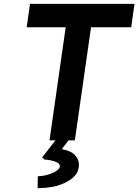

<svg xmlns="http://www.w3.org/2000/svg" viewBox="-20 -720 710 985"><path d="M234 0 317 -580H117L134 -700H670L653 -580H447L364 0ZM173 245 174 184Q197 184 222.5 177Q248 170 266.5 158.5Q285 147 287 135Q287 133 287 132Q287 121 274 114Q261 107 242.5 103Q224 99 209 99L196 88L283 -24H350L297 45Q345 54 365 76Q385 98 385 126Q385 132 384 139Q380 167 359 187Q338 207 307.5 220.5Q277 234 244 239.5Q211 245 182 245Q178 245 173 245Z"/></svg>

Font: Lexend Med
Style: Italic
Weight: 500
Italic angle: -8.13011°
Designer: Bonnie Shaver-Troup, Thomas Jockin
Foundry: Lexend
Version: Version 1.007